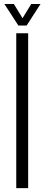

<svg xmlns="http://www.w3.org/2000/svg" viewBox="-20 -972 230 992"><path d="M64 0V-800H125.5V0ZM75 -840 2.5 -951.5H51.5L96.5 -878L141.5 -951.5H189.5L117.5 -840Z"/></svg>

Font: Big Shoulders Stencil Text Light
Style: Regular
Weight: 300
Designer: Patric King
Foundry: XO Type Co
Version: Version 1.000